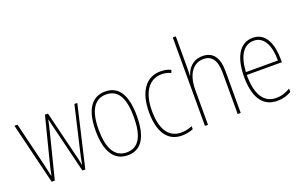

<svg xmlns="http://www.w3.org/2000/svg" viewBox="-89 -1150 2444 1550"><g transform="rotate(-20 1133.0 -375.0)"><path d="M309 -389 404 0H429L552 -527H527L440 -153C430 -110 426 -95 418 -45H416C410 -79 402 -116 391 -156L300 -527H274L181 -161C169 -117 160 -73 155 -46H153C146 -80 139 -111 128 -157L38 -527H12L140 0H167L265 -389C273 -421 280 -451 286 -482H287C294 -451 300 -422 309 -389Z M968 -264C968 -428 920 -537 793 -537C675 -537 614 -440 614 -265C614 -88 674 10 793 10C911 10 968 -87 968 -264ZM640 -265C640 -423 689 -512 793 -512C903 -512 942 -413 942 -265C942 -102 896 -15 792 -15C688 -15 640 -107 640 -265Z M1258 10C1293 10 1330 2 1355 -9V-35C1326 -22 1292 -15 1260 -15C1144 -15 1096 -117 1096 -258C1096 -422 1163 -512 1270 -512C1297 -512 1324 -507 1348 -494L1357 -518C1331 -531 1303 -537 1269 -537C1145 -537 1070 -435 1070 -258C1070 -97 1128 10 1258 10Z M1483 -493V-760H1457V0H1483V-299C1483 -447 1549 -512 1629 -512C1694 -512 1738 -469 1738 -356V0H1764V-360C1764 -480 1716 -537 1630 -537C1542 -537 1500 -477 1483 -422H1481C1482 -446 1483 -463 1483 -493Z M2061 -537C1944 -537 1889 -423 1889 -263C1889 -97 1946 10 2077 10C2125 10 2163 -2 2198 -22V-51C2155 -26 2120 -15 2077 -15C1969 -15 1914 -106 1915 -271H2216V-298C2216 -424 2175 -537 2061 -537ZM2061 -512C2152 -512 2192 -417 2191 -295H1916C1924 -440 1978 -512 2061 -512Z"/></g></svg>

Font: Noto Sans Thai Looped Condensed Thin
Style: Regular
Weight: 100
Width: 3
Designer: Sasikarn Vongin, Ben Mitchell
Foundry: The Fontpad Ltd
Version: Version 1.001